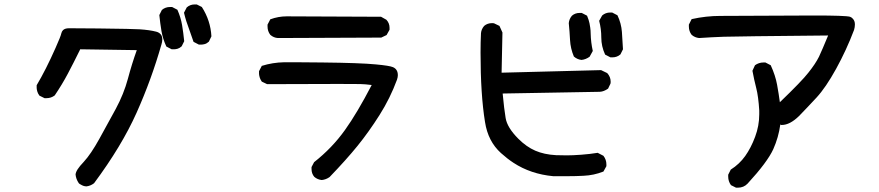

<svg xmlns="http://www.w3.org/2000/svg" viewBox="-20 -786 4040 882"><path d="M193.4 -335Q190.4 -335 184.6 -335L161.1 -346.7Q153.3 -357.4 150.9 -367.2Q148.4 -377 148.4 -382.8Q148.4 -388.7 148.4 -394.5Q190.4 -464.8 235.4 -566.4Q259.8 -621.1 261.7 -632.8Q263.7 -641.6 269.5 -647.5Q278.3 -656.2 296.9 -656.2Q331.1 -656.2 430.7 -655.3Q596.7 -653.3 621.1 -651.4Q667 -648.4 697.3 -640.6Q709 -637.7 716.8 -629.9Q725.6 -621.1 725.6 -604.5Q725.6 -593.8 721.7 -582Q675.8 -420.9 607.4 -268.1Q539.1 -115.2 412.1 55.7Q395.5 68.4 376 70.3Q364.3 69.3 357.4 65.4Q342.8 58.6 340.8 53.7Q329.1 36.1 327.1 15.6Q328.1 4.9 336.9 -8.8Q345.7 -22.5 365.2 -43Q397.5 -78.1 436 -147.5Q474.6 -216.8 511.7 -285.6Q548.8 -354.5 567.4 -423.8Q585.9 -493.2 608.4 -555.7L348.6 -559.6Q317.4 -496.1 291.5 -447.3Q265.6 -398.4 231.4 -347.7Q214.8 -335 193.4 -335ZM761.7 -753.9Q764.6 -753.9 770.5 -753.9L794.9 -741.2Q810.5 -706.1 816.4 -670.9Q822.3 -635.7 826.2 -596.7L814.5 -573.2Q804.7 -564.5 795.4 -562Q786.1 -559.6 780.3 -559.6Q774.4 -559.6 768.6 -559.6L744.1 -572.3Q727.5 -608.4 721.7 -643.6Q715.8 -678.7 711.9 -716.8L723.6 -740.2Q739.3 -753.9 761.7 -753.9ZM837.9 -752Q853.5 -765.6 874 -765.6Q877.9 -765.6 883.8 -765.6L907.2 -753.9Q947.3 -691.4 951.2 -619.1L939.5 -594.7Q929.7 -585.9 920.4 -583.5Q911.1 -581.1 905.3 -581.1Q899.4 -581.1 893.6 -581.1L869.1 -593.8Q841.8 -669.9 835.9 -688.5Q830.1 -707 825.2 -727.5Z M1687.5 -395.5Q1657.2 -399.4 1634.8 -399.9Q1612.3 -400.4 1535.6 -400.4Q1459 -400.4 1209 -399.4H1207L1182.6 -411.1Q1174.8 -422.9 1172.9 -430.7Q1169.9 -441.4 1169.9 -447.3Q1169.9 -453.1 1169.9 -459L1182.6 -483.4Q1232.4 -499 1285.2 -500Q1302.7 -500 1342.3 -500Q1381.8 -500 1460.9 -499Q1634.8 -497.1 1706.1 -490.2Q1769.5 -484.4 1785.2 -477.5Q1807.6 -467.8 1807.6 -440.4Q1807.6 -431.6 1803.7 -419.9Q1772.5 -335 1723.6 -257.8Q1674.8 -180.7 1622.6 -116.2Q1570.3 -51.8 1494.1 27.3Q1477.5 39.1 1458 41Q1438.5 39.1 1423.8 26.4Q1411.1 11.7 1411.1 -9.8Q1411.1 -12.7 1411.1 -18.6L1422.9 -41Q1505.9 -106.4 1564.5 -188.5Q1621.1 -267.6 1687.5 -395.5ZM1209 -664.1Q1209 -667 1209 -672.9L1221.7 -697.3Q1258.8 -710.9 1296.9 -710.9L1730.5 -709L1754.9 -695.3Q1769.5 -679.7 1769.5 -658.2Q1769.5 -654.3 1769.5 -649.4L1755.9 -625L1731.4 -613.3L1256.8 -611.3Q1237.3 -612.3 1221.7 -626Q1209 -642.6 1209 -664.1Z M2187.5 -543.9Q2187.5 -593.8 2189.5 -632.8V-633.8Q2191.4 -652.3 2204.1 -667Q2218.8 -679.7 2240.2 -679.7Q2248 -679.7 2250 -678.7L2274.4 -667L2288.1 -636.7L2284.2 -452.1L2741.2 -463.9L2769.5 -450.2Q2785.2 -432.6 2785.2 -411.1Q2785.2 -403.3 2784.2 -401.4L2773.4 -378.9Q2753.9 -365.2 2735.4 -364.3L2289.1 -356.4Q2295.9 -284.2 2302.7 -244.1Q2309.6 -200.2 2361.3 -148.4Q2398.4 -111.3 2439 -93.8Q2479.5 -76.2 2534.2 -73.2Q2557.6 -72.3 2584 -72.3Q2610.4 -72.3 2649.9 -75.2Q2689.5 -78.1 2725.6 -84L2752 -70.3Q2765.6 -52.7 2765.6 -31.2Q2765.6 -28.3 2765.6 -22.5L2752 2Q2708 19.5 2660.2 21.5Q2626 23.4 2586.9 23.4Q2528.3 23.4 2521.5 23.4Q2418 13.7 2338.9 -38.1Q2310.5 -56.6 2281.2 -83Q2221.7 -136.7 2208 -225.6Q2187.5 -351.6 2187.5 -543.9ZM2607.4 -713.9Q2622.1 -726.6 2642.6 -726.6Q2646.5 -726.6 2652.3 -726.6L2676.8 -713.9Q2685.5 -692.4 2688 -679.2Q2690.4 -666 2691.4 -659.2Q2693.4 -645.5 2693.4 -631.8Q2694.3 -591.8 2703.1 -551.8L2688.5 -525.4Q2670.9 -512.7 2651.4 -510.7Q2631.8 -512.7 2616.2 -526.4Q2600.6 -563.5 2598.6 -602.5Q2596.7 -641.6 2592.8 -679.7Q2594.7 -699.2 2607.4 -713.9ZM2732.4 -690.4 2746.1 -714.8Q2761.7 -728.5 2783.2 -728.5Q2786.1 -728.5 2792 -728.5L2816.4 -715.8Q2834 -678.7 2836.9 -639.2Q2839.8 -599.6 2841.8 -559.6L2830.1 -536.1Q2814.5 -522.5 2793 -522.5Q2790 -522.5 2784.2 -522.5L2759.8 -535.2Q2742.2 -573.2 2742.2 -613.3Q2742.2 -653.3 2732.4 -690.4Z M3325.2 25.4Q3325.2 22.5 3325.2 16.6L3336.9 -6.8Q3377 -32.2 3403.3 -69.3Q3429.7 -106.4 3448.7 -157.2Q3467.8 -208 3467.8 -260.7Q3467.8 -269.5 3467.8 -278.3Q3463.9 -342.8 3454.1 -380.9Q3444.3 -418.9 3436.5 -460.9L3448.2 -486.3Q3465.8 -499 3487.3 -499Q3490.2 -499 3496.1 -499L3520.5 -486.3Q3542 -439.5 3549.8 -396.5Q3557.6 -353.5 3562.5 -316.4Q3664.1 -414.1 3693.4 -452.1Q3725.6 -492.2 3742.2 -525.4Q3756.8 -556.6 3784.2 -623Q3361.3 -619.1 3305.2 -617.2Q3249 -615.2 3191.4 -611.3Q3171.9 -613.3 3157.2 -626Q3144.5 -642.6 3144.5 -664.1Q3144.5 -667 3144.5 -672.9L3157.2 -698.2Q3223.6 -712.9 3289.1 -712.9Q3668.9 -714.8 3719.7 -714.8Q3864.3 -714.8 3884.8 -709Q3892.6 -706.1 3897.5 -700.2Q3907.2 -690.4 3907.2 -673.8Q3907.2 -661.1 3903.3 -648.4Q3868.2 -555.7 3820.8 -469.7Q3773.4 -383.8 3731 -337.9Q3688.5 -292 3650.4 -252.9Q3608.4 -211.9 3571.3 -211.9H3569.3L3564.5 -213.9Q3556.6 -155.3 3532.2 -100.6Q3504.9 -41 3414.1 57.6Q3396.5 76.2 3369.1 76.2Q3366.2 76.2 3361.3 76.2L3337.9 64.5Q3325.2 46.9 3325.2 25.4Z"/></svg>

Font: JasonHandwriting2
Style: SemiBold
Weight: 600
Version: Version 1.04.7